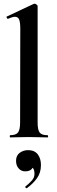

<svg xmlns="http://www.w3.org/2000/svg" viewBox="-20 -745 308 1041"><path d="M35 0Q33 0 33 -6Q33 -12 35 -12Q66 -12 77.5 -26.5Q89 -41 89 -81L90 -589Q90 -623 84 -638.5Q78 -654 61 -654Q48 -654 23 -643Q20 -642 17 -648Q14 -654 16 -655L163 -724Q165 -725 167 -725Q172 -725 178 -720.5Q184 -716 184 -712V-81Q184 -41 195 -26.5Q206 -12 237 -12Q241 -12 241 -6Q241 0 237 0Q218 0 191.5 -1Q165 -2 136 -2Q107 -2 81 -1Q55 0 35 0ZM126 275Q122 277 118.5 272.5Q115 268 119 265Q137 251 152 234.5Q167 218 167 198Q167 175 158 166Q149 157 135 156L162 137Q163 160 151.5 172Q140 184 116 184Q95 184 81 168Q67 152 67 127Q67 98 87 83.5Q107 69 132 69Q167 69 184.5 91.5Q202 114 202 150Q202 192 180 222Q158 252 126 275Z"/></svg>

Font: Cormorant Light
Style: Bold
Weight: 700
Version: Version 4.000